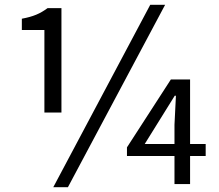

<svg xmlns="http://www.w3.org/2000/svg" viewBox="-20 -767 912 800"><path d="M606 -747 202 13H263L668 -747ZM236 -298V-733H178C147 -710 119 -698 71 -689V-642H165V-298ZM837 -167H772V-436H692L509 -153V-117H707V0H772V-117H837ZM583 -167 708 -368H713L707 -247V-167Z"/></svg>

Font: Spoqa Han Sans Neo Regular
Style: Regular
Weight: 400
Designer: [Spoqa Han Sans Neo] Dong-huui Kim  Younghwa Kang  Yujin Lee  [Noto Sans] Ryoko NISHIZUKA  (kana & ideographs); Paul D. 
Foundry: Spoqa (http://www.spoqa-han-sans.com)
Version: Version 1.000